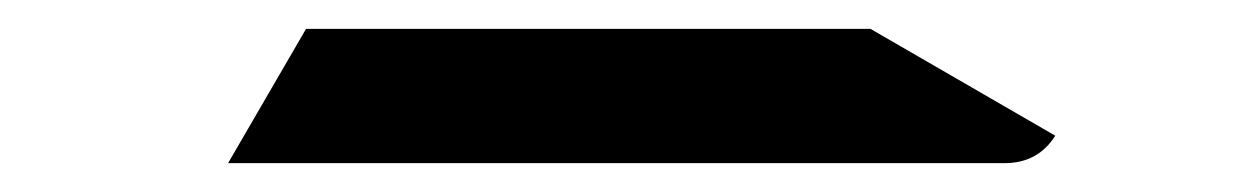

<svg xmlns="http://www.w3.org/2000/svg" viewBox="-20 -113 856 133"><path d="M583 -93 711 -19Q699 0 676 0H140Q140 0 138 0L192 -93H195H226H362H454Z"/></svg>

Font: DSEG14 Modern
Style: Regular
Weight: 400
Designer: Keshikan(Twitter:@keshinomi_88pro)
Version: Version 0.46